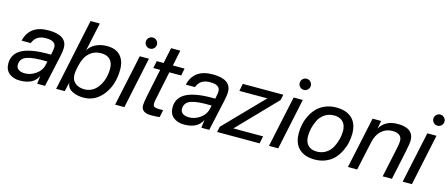

<svg xmlns="http://www.w3.org/2000/svg" viewBox="-48 -1301 4400 1884"><g transform="rotate(15 2152.5 -359.0)"><path d="M322 -535Q510 -535 510 -406Q510 -371 496 -309L428 0H348L358 -83Q315 14 174 14Q108 14 65.5 -20.5Q23 -55 23 -120Q23 -221 117 -268Q211 -315 406 -311L410 -331Q418 -369 418 -388Q418 -454 319 -454Q265 -454 233 -433.5Q201 -413 184 -369H91Q130 -535 322 -535ZM116 -130Q116 -101 139 -84Q162 -67 204 -67Q262 -67 314 -103.5Q366 -140 379 -192L389 -236Q248 -241 182 -218Q116 -195 116 -130Z M789 -730 727 -440Q750 -484 801 -509.5Q852 -535 915 -535Q1006 -535 1052.5 -484.5Q1099 -434 1099 -345Q1099 -191 1020 -88.5Q941 14 822 14Q750 14 702 -13Q654 -40 650 -93L628 0H541L695 -730ZM684 -237Q666 -148 704 -107.5Q742 -67 808 -67Q894 -67 947.5 -143Q1001 -219 1001 -329Q1001 -385 970.5 -418.5Q940 -452 878 -452Q810 -452 761 -408.5Q712 -365 692 -275Z M1344 -521 1234 0H1140L1251 -521ZM1271 -675Q1271 -699 1287.5 -715.5Q1304 -732 1327 -732Q1351 -732 1367.5 -715.5Q1384 -699 1384 -675Q1384 -652 1367.5 -635.5Q1351 -619 1327 -619Q1304 -619 1287.5 -635.5Q1271 -652 1271 -675Z M1510 -146Q1499 -93 1516.5 -79.5Q1534 -66 1609 -70L1594 5Q1551 10 1509 10Q1406 10 1406 -66Q1406 -93 1424 -181L1479 -444H1409L1424 -518H1494L1527 -677H1621L1588 -518H1707L1692 -444H1572Z M1990 -535Q2178 -535 2178 -406Q2178 -371 2164 -309L2096 0H2016L2026 -83Q1983 14 1842 14Q1776 14 1733.5 -20.5Q1691 -55 1691 -120Q1691 -221 1785 -268Q1879 -315 2074 -311L2078 -331Q2086 -369 2086 -388Q2086 -454 1987 -454Q1933 -454 1901 -433.5Q1869 -413 1852 -369H1759Q1798 -535 1990 -535ZM1784 -130Q1784 -101 1807 -84Q1830 -67 1872 -67Q1930 -67 1982 -103.5Q2034 -140 2047 -192L2057 -236Q1916 -241 1850 -218Q1784 -195 1784 -130Z M2709 -521 2697 -464 2321 -75H2623L2608 0H2176L2188 -56L2567 -446H2283L2297 -521Z M2907 -521 2797 0H2703L2814 -521ZM2834 -675Q2834 -699 2850.5 -715.5Q2867 -732 2890 -732Q2914 -732 2930.5 -715.5Q2947 -699 2947 -675Q2947 -652 2930.5 -635.5Q2914 -619 2890 -619Q2867 -619 2850.5 -635.5Q2834 -652 2834 -675Z M3048 -193Q3048 -132 3080 -99.5Q3112 -67 3169 -67Q3223 -67 3263.5 -94Q3304 -121 3325.5 -163Q3347 -205 3357 -247Q3367 -289 3367 -328Q3367 -388 3335 -421Q3303 -454 3245 -454Q3191 -454 3150.5 -427Q3110 -400 3089 -358Q3068 -316 3058 -274Q3048 -232 3048 -193ZM2953 -198Q2953 -243 2962.5 -288Q2972 -333 2994.5 -378Q3017 -423 3050 -457.5Q3083 -492 3133.5 -513.5Q3184 -535 3245 -535Q3348 -535 3405 -482Q3462 -429 3462 -327Q3462 -282 3452.5 -237Q3443 -192 3420.5 -146Q3398 -100 3365.5 -65Q3333 -30 3282 -8Q3231 14 3169 14Q3068 14 3010.5 -39.5Q2953 -93 2953 -198Z M3703 -521 3688 -440Q3743 -535 3870 -535Q4032 -535 4032 -409Q4032 -380 4014 -292L3952 0H3858L3923 -306Q3933 -353 3933 -378Q3933 -455 3836 -455Q3773 -455 3726 -413.5Q3679 -372 3662 -292L3599 0H3505L3616 -521Z M4265 -521 4155 0H4061L4172 -521ZM4192 -675Q4192 -699 4208.5 -715.5Q4225 -732 4248 -732Q4272 -732 4288.5 -715.5Q4305 -699 4305 -675Q4305 -652 4288.5 -635.5Q4272 -619 4248 -619Q4225 -619 4208.5 -635.5Q4192 -652 4192 -675Z"/></g></svg>

Font: Nacelle
Style: Italic
Weight: 400
Italic angle: -12°
Designer: Sora Sagano
Foundry: Sora Sagano
Version: Version 1.000;FEAKit 1.0